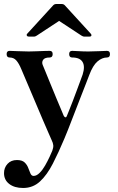

<svg xmlns="http://www.w3.org/2000/svg" viewBox="-20 -726 587 955"><path d="M95 209Q52 209 26 189Q0 169 0 135Q0 108 17.5 89Q35 70 64 70Q90 70 102.5 82Q115 94 120.5 109.5Q126 125 131.5 137Q137 149 147 149Q162 149 177 134Q192 119 204.5 97Q217 75 226.5 54.5Q236 34 240 24Q246 8 245 -3.5Q244 -15 236 -31Q233 -38 221.5 -64Q210 -90 194 -127.5Q178 -165 160.5 -206.5Q143 -248 127 -285.5Q111 -323 100 -349Q89 -375 86 -382Q74 -411 61 -425.5Q48 -440 28 -440Q13 -440 13 -457Q13 -473 28 -473Q39 -473 68 -471.5Q97 -470 123 -470Q141 -470 162 -471Q183 -472 201.5 -472.5Q220 -473 227 -473Q242 -473 242 -457Q242 -440 227 -440Q203 -440 195 -429Q187 -418 192 -404Q195 -397 206 -370Q217 -343 231.5 -307.5Q246 -272 260.5 -237Q275 -202 285.5 -177.5Q296 -153 297 -150Q301 -143 305.5 -142.5Q310 -142 312 -148Q315 -155 323 -175Q331 -195 341.5 -222Q352 -249 362 -276.5Q372 -304 380 -325Q388 -346 391 -355Q404 -396 390.5 -418Q377 -440 339 -440Q324 -440 324 -457Q324 -473 339 -473Q350 -473 372 -471.5Q394 -470 420 -470Q446 -470 473.5 -471.5Q501 -473 512 -473Q527 -473 527 -457Q527 -440 512 -440Q488 -440 465 -420.5Q442 -401 424 -353Q421 -345 409 -314Q397 -283 380.5 -241Q364 -199 347.5 -156Q331 -113 318 -80Q305 -47 300 -36Q271 33 242.5 88.5Q214 144 179 176.5Q144 209 95 209ZM123 -544Q116 -544 113.5 -549Q111 -554 116 -559L245 -700Q251 -706 260 -706H287Q296 -706 302 -700L431 -559Q436 -554 434.5 -549Q433 -544 425 -544H399Q395 -544 392 -545.5Q389 -547 385 -549L274 -622L163 -549Q159 -547 156.5 -545.5Q154 -544 149 -544Z"/></svg>

Font: Zen Old Mincho Black
Style: Regular
Weight: 900
Designer: Yoshimichi Ohira
Foundry: Positype
Version: Version 1.001